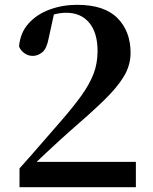

<svg xmlns="http://www.w3.org/2000/svg" viewBox="-20 -777 634 797"><path d="M61 0V-78Q107 -129 150 -179Q193 -229 230 -271Q285 -334 318.5 -381Q352 -428 368.5 -471Q385 -514 385 -565Q385 -641 350.5 -682.5Q316 -724 255 -724Q232 -724 208 -718Q184 -712 158 -698L205 -723L182 -618Q174 -575 155.5 -560Q137 -545 116 -545Q97 -545 81.5 -556Q66 -567 59 -584Q64 -641 98.5 -679.5Q133 -718 186.5 -737.5Q240 -757 300 -757Q413 -757 467.5 -702Q522 -647 522 -558Q522 -506 494 -459.5Q466 -413 409.5 -358.5Q353 -304 266 -229Q249 -214 224.5 -191.5Q200 -169 171.5 -142.5Q143 -116 114 -88L125 -123V-105H544V0Z"/></svg>

Font: Noto Serif JP ExtraLight
Style: Bold
Weight: 700
Version: Version 2.003-H1;hotconv 1.1.1;makeotfexe 2.6.0